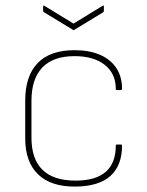

<svg xmlns="http://www.w3.org/2000/svg" viewBox="-20 -676 541 708"><path d="M259 12Q168 13 120.5 -33Q73 -79 73 -165V-305Q73 -396 119 -443.5Q165 -491 255 -491Q309 -491 348.5 -474Q388 -457 409 -425Q430 -393 430 -349Q430 -344 426 -344H411Q407 -344 407 -348Q407 -405 366 -437Q325 -469 255 -469Q176 -469 136 -427Q96 -385 96 -304V-168Q96 -90 136.5 -50Q177 -10 259 -10Q333 -10 370 -42.5Q407 -75 407 -139Q407 -143 411 -143H426Q430 -143 430 -139Q430 -66 387.5 -27.5Q345 11 259 12ZM249 -566 142 -631Q139 -633 139 -636V-652Q139 -657 143 -655L251 -589L359 -655Q363 -657 363 -652V-636Q363 -633 361 -631L254 -566Q251 -564 249 -566Z"/></svg>

Font: Sofia Sans Thin
Style: Regular
Weight: 250
Designer: Botio Nikoltchev, Ani Petrova
Foundry: lettersoup
Version: Version 4.101